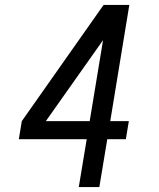

<svg xmlns="http://www.w3.org/2000/svg" viewBox="-20 -755 640 775"><path d="M298 0 330 -193H56L68 -266L398 -735H502L425 -266H500L488 -193H413L381 0ZM165 -266H342L396 -593Z"/></svg>

Font: Iosevka Aile Oblique
Style: Regular
Weight: 400
Italic angle: -9°
Designer: Belleve Invis
Foundry: Belleve Invis
Version: Version 31.1.0; ttfautohint (v1.8.4)